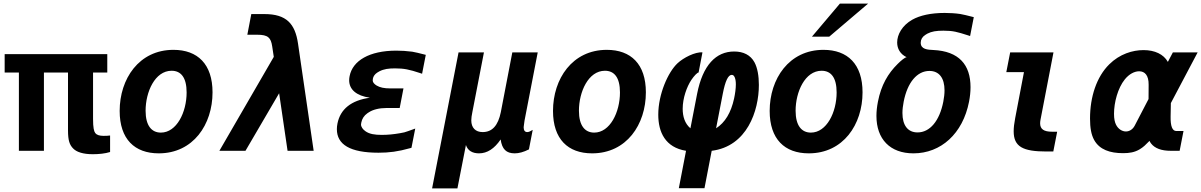

<svg xmlns="http://www.w3.org/2000/svg" viewBox="-20 -838 6676 1067"><path d="M496.1 19C512.2 19 530.3 18.1 546.4 16.1C562.5 14.2 577.6 11.2 591.8 6.8V-85L575.7 -83.5C570.3 -83 563.5 -83 555.2 -83C532.2 -83 517.1 -88.4 509.3 -98.6C502 -108.4 497.1 -128.9 497.1 -176.8V-435.1H576.2V-537.1H5.9V-435.1H85V0H224.1V-435.1H357.9V-113.8C357.9 -85 360.4 -64 364.7 -49.8C369.6 -33.7 377 -22.5 386.2 -13.2C395.5 -3.9 407.2 4.4 428.7 10.7C447.3 16.1 468.3 19 496.1 19Z M862.3 14.2C1054.2 14.2 1161.1 -146.5 1161.1 -324.7C1161.1 -481.9 1078.1 -561 943.8 -561C752 -561 645 -399.4 645 -221.7C645 -64.9 728 14.2 862.3 14.2ZM874 -101.1C822.8 -101.1 789.1 -139.2 789.1 -222.7C789.1 -326.7 840.8 -444.8 933.6 -444.8C985.4 -444.8 1017.1 -407.7 1017.1 -324.2C1017.1 -214.4 961.9 -101.1 874 -101.1Z M1199.2 0H1344.2L1531.2 -319.8L1578.1 0H1723.1L1636.2 -595.7C1620.1 -706.1 1571.8 -759.8 1449.7 -759.8H1376.5L1354.5 -645H1409.2C1470.2 -645 1485.4 -628.4 1492.7 -580.1L1501.5 -522Z M2083.5 10.7C2142.1 10.7 2192.4 4.4 2257.8 -14.2C2260.7 -15.1 2263.7 -16.1 2266.6 -16.6L2287.6 -123.5C2254.4 -111.3 2234.4 -104.5 2227.1 -102.5C2221.2 -101.1 2216.3 -100.1 2202.6 -97.7C2168.9 -91.8 2136.2 -88.4 2101.6 -88.4C2062.5 -88.4 2033.2 -92.8 2010.7 -108.9C1996.1 -119.1 1986.3 -132.8 1986.3 -146.5C1986.3 -149.4 1986.8 -152.8 1987.8 -156.7C1991.7 -177.7 2002.9 -195.3 2021.5 -208.5L2031.2 -214.8C2053.2 -229 2087.9 -237.8 2127.4 -237.8H2201.2L2222.2 -346.7H2148.4C2115.2 -346.7 2091.3 -351.6 2072.8 -362.8C2060.1 -370.6 2051.3 -380.4 2051.3 -390.6C2051.3 -393.1 2051.8 -397.5 2052.2 -400.4C2054.2 -413.1 2062.5 -425.3 2075.7 -434.1L2087.9 -441.4C2113.3 -454.6 2139.2 -458 2175.3 -458C2225.1 -458 2254.9 -451.7 2314 -432.1L2325.7 -428.2L2346.2 -533.2C2308.6 -543 2285.2 -548.3 2275.4 -549.8C2273.9 -550.3 2272 -550.3 2270.5 -550.8C2239.7 -554.7 2210.4 -556.6 2182.6 -556.6C2032.2 -556.6 1939.5 -500.5 1922.9 -415C1921.4 -407.2 1920.4 -399.9 1920.4 -392.1C1920.4 -340.3 1960.9 -305.7 2035.6 -294.9C1930.7 -280.3 1871.6 -231 1855.5 -152.3C1853 -141.1 1852.1 -129.9 1852.1 -120.1C1852.1 -35.2 1924.8 10.7 2083.5 10.7Z M2381.3 209H2522L2569.3 -32.2C2579.1 -1.5 2604.5 14.2 2642.1 14.2C2687.5 14.2 2727.5 -11.7 2762.2 -63C2770 -8.8 2793.5 14.2 2840.3 14.2C2863.8 14.2 2889.6 7.3 2919.4 -7.8L2940.4 -116.2C2926.8 -107.9 2918 -104 2910.2 -104C2897 -104 2890.1 -113.3 2890.1 -130.9C2890.1 -133.3 2890.6 -137.7 2891.6 -143.1C2892.1 -148.4 2893.6 -156.7 2895 -168L2968.3 -546.9H2827.1L2763.2 -214.8C2748 -140.1 2715.3 -104 2662.1 -104C2622.6 -104 2599.1 -127.9 2599.1 -168.9C2599.1 -180.7 2601.1 -196.8 2605 -214.8L2669.4 -546.9H2528.3Z M3270.5 14.2C3462.4 14.2 3569.3 -146.5 3569.3 -324.7C3569.3 -481.9 3486.3 -561 3352.1 -561C3160.2 -561 3053.2 -399.4 3053.2 -221.7C3053.2 -64.9 3136.2 14.2 3270.5 14.2ZM3282.2 -101.1C3231 -101.1 3197.3 -139.2 3197.3 -222.7C3197.3 -326.7 3249 -444.8 3341.8 -444.8C3393.6 -444.8 3425.3 -407.7 3425.3 -324.2C3425.3 -214.4 3370.1 -101.1 3282.2 -101.1Z M3752.4 208H3895L3935.1 0C4131.3 -24.4 4197.3 -221.7 4197.3 -366.2C4197.3 -416 4189.5 -460.9 4172.9 -491.7C4150.9 -532.2 4111.3 -551.8 4060.1 -551.8C3959 -551.8 3885.3 -476.6 3854 -316.4L3816.9 -125C3785.6 -151.4 3773.9 -190.9 3773.9 -233.4C3773.9 -293 3796.9 -356 3821.8 -393.6C3837.4 -417 3855.5 -435.1 3862.3 -435.1L3883.8 -546.9C3843.8 -550.8 3777.8 -517.1 3745.1 -486.3C3692.9 -437.5 3638.2 -315.4 3638.2 -200.7C3638.2 -103.5 3677.2 -18.6 3792.5 0ZM3959.5 -125 3996.6 -316.4C4010.3 -387.2 4026.4 -421.9 4046.4 -421.9C4057.1 -421.9 4064 -412.1 4067.4 -393.6C4068.8 -385.7 4069.3 -377 4069.3 -369.1C4069.3 -346.2 4065.4 -317.4 4059.6 -290.5C4042.5 -211.9 4009.3 -156.7 3959.5 -125Z M4492.2 -634.3H4588.4L4804.2 -817.9H4647.5ZM4474.6 14.2C4666.5 14.2 4773.4 -146.5 4773.4 -324.7C4773.4 -481.9 4690.4 -561 4556.2 -561C4364.3 -561 4257.3 -399.4 4257.3 -221.7C4257.3 -64.9 4340.3 14.2 4474.6 14.2ZM4486.3 -101.1C4435.1 -101.1 4401.4 -139.2 4401.4 -222.7C4401.4 -326.7 4453.1 -444.8 4545.9 -444.8C4597.7 -444.8 4629.4 -407.7 4629.4 -324.2C4629.4 -214.4 4574.2 -101.1 4486.3 -101.1Z M5056.2 14.2C5209 14.2 5330.6 -95.2 5365.2 -272.5C5370.6 -300.8 5373.5 -326.7 5373.5 -353.5C5373.5 -478.5 5309.1 -553.2 5167.5 -560.1C5135.3 -561.5 5096.7 -563.5 5096.7 -600.6C5096.7 -618.2 5105.5 -633.3 5121.6 -643.6L5133.3 -650.9C5157.7 -663.6 5183.6 -667.5 5223.1 -667.5C5277.3 -667.5 5300.8 -660.2 5359.4 -641.6C5364.7 -639.6 5360.8 -641.6 5371.1 -637.7L5391.6 -742.7C5354 -752.4 5330.6 -757.8 5320.8 -759.3C5319.3 -759.8 5317.4 -759.8 5315.9 -760.3C5289.1 -764.2 5258.8 -766.1 5230 -766.1C5153.3 -766.1 5092.3 -752.4 5049.8 -728.5C4993.7 -696.8 4965.8 -646 4965.8 -602.1C4965.8 -567.9 4982.4 -537.1 5018.6 -520C5009.8 -520 4987.3 -501.5 4968.3 -482.4C4915 -429.7 4877 -365.7 4858.9 -272.9C4853.5 -245.1 4850.6 -219.2 4850.6 -193.8C4850.6 -64.9 4926.3 14.2 5056.2 14.2ZM5079.1 -102.1C5024.9 -102.1 4995.1 -141.6 4995.1 -210C4995.1 -229.5 4997.6 -250 5002 -272.9C5022.9 -380.4 5076.7 -443.8 5145 -443.8C5199.2 -443.8 5229 -404.3 5229 -335.9C5229 -316.4 5226.6 -295.9 5222.2 -272.9C5201.2 -165.5 5147.5 -102.1 5079.1 -102.1Z M5795.4 3.9H5833.5L5855 -106H5826.7C5781.2 -106 5760.3 -120.1 5760.3 -152.8C5760.3 -159.7 5761.2 -166.5 5762.7 -174.3L5834.5 -546.9H5593.8L5572.3 -437H5670.4L5621.6 -181.2C5616.2 -152.8 5613.3 -128.9 5613.3 -108.4C5613.3 -22.5 5664.6 3.9 5795.4 3.9Z M6485.8 0H6535.6L6557.1 -109.9H6517.1C6495.1 -109.9 6484.4 -136.7 6485.4 -190.4L6486.8 -265.1L6635.7 -546.9H6498L6470.2 -494.1C6446.3 -536.6 6397.5 -559.6 6335 -559.6C6274.4 -559.6 6202.6 -538.1 6144.5 -480.5C6074.2 -411.1 6037.6 -300.3 6037.6 -179.2C6037.6 -127 6044.4 -89.4 6060.5 -60.1C6090.3 -6.3 6148.4 13.2 6221.2 13.2C6255.9 13.2 6285.6 8.8 6314.5 -8.8C6335 -21.5 6345.2 -31.7 6368.2 -55.2C6369.1 -51.8 6372.1 -47.4 6376.5 -41C6397.5 -13.7 6434.1 0 6485.8 0ZM6285.6 -139.2C6274.4 -118.2 6255.9 -107.4 6236.8 -107.4C6216.3 -107.4 6193.8 -120.6 6181.6 -146C6175.3 -159.2 6170.9 -176.8 6170.9 -205.6C6170.9 -268.6 6191.9 -348.6 6231 -397C6255.4 -427.2 6285.2 -441.9 6310.5 -441.9C6342.3 -441.9 6363.8 -419.4 6363.3 -367.2L6362.8 -287.6Z"/></svg>

Font: Hack
Style: Bold Oblique
Weight: 700
Italic angle: -12°
Monospace: yes
Designer: Christopher Simpkins
Foundry: Christopher Simpkins
Version: Version 2.010